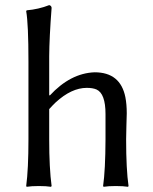

<svg xmlns="http://www.w3.org/2000/svg" viewBox="-20 -718 589 741"><path d="M169.9 -352.1 171.9 -349.1Q251.5 -435.5 345.2 -439Q444.8 -439 463.9 -342.8Q469.2 -315.4 469.2 -280.8Q469.2 -264.6 467.8 -230.5Q466.8 -195.8 466.8 -180.2Q466.8 -64 476.1 0L474.1 2.9Q456.1 0 426.8 0Q397.9 0 379.9 2.9L377.9 0Q386.7 -61.5 387.2 -180.2V-277.8Q387.2 -356.9 352.5 -372.6Q337.9 -378.9 314.9 -378.9Q255.9 -378.9 194.8 -322.8Q181.6 -310.1 169.9 -296.9V-180.2Q169.9 -68.4 179.2 0L176.8 2.9Q158.7 0 129.9 0Q101.1 0 83 2.9L81.1 0Q89.8 -65.9 89.8 -180.2V-481Q89.8 -625 81.1 -674.8L83 -678.2Q128.9 -682.1 169.9 -698.2Q178.2 -696.3 179.2 -688Q170.4 -572.3 169.9 -501Z"/></svg>

Font: Linux Biolinum O
Style: Regular
Weight: 400
Designer: Philipp H. Poll
Foundry: Philipp H. Poll
Version: Version 1.0.4